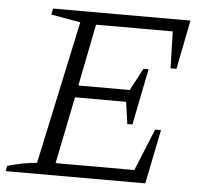

<svg xmlns="http://www.w3.org/2000/svg" viewBox="-56 -698 787 748"><g transform="rotate(5 338.0 -323.5)"><path d="M-7 0 -3 -21Q56 -38 112 -43L232 -603L117 -623L122 -647H659L621 -455H598L594 -599H294L246 -357H447L493 -444H513L469 -224H449L437 -310H237L184 -48H492L559 -212H582L539 0Z"/></g></svg>

Font: Piazzolla Light
Style: Italic
Weight: 300
Italic angle: -11.3°
Designer: Juan Pablo del Peral
Foundry: Huerta Tipografica
Version: Version 1.330